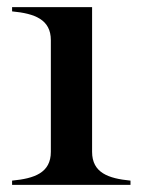

<svg xmlns="http://www.w3.org/2000/svg" viewBox="-20 -520 400 540"><path d="M14 -12V0H347V-12C285 -18 239 -34 239 -93V-500H14V-488C78 -482 123 -465 123 -407V-93C123 -34 77 -18 14 -12Z"/></svg>

Font: Sprat Medium
Style: Regular
Weight: 500
Designer: Ethan Nakache
Foundry: Collletttivo
Version: Version 2.000;Glyphs 3.2 (3217)